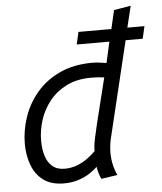

<svg xmlns="http://www.w3.org/2000/svg" viewBox="-55 -824 747 884"><g transform="rotate(-5 318.5 -382.0)"><path d="M205 12Q147 12 111 -14.5Q75 -41 58 -86Q41 -131 41 -184Q41 -247 62 -308.5Q83 -370 125.5 -420Q168 -470 232.5 -500Q297 -530 383 -530Q399 -530 415.5 -528Q432 -526 448 -523L470 -620H319L332 -677H484L504 -763L582 -776L558 -677H637L624 -620H545L440 -184Q432 -153 430.5 -122.5Q429 -92 434.5 -62.5Q440 -33 453 -5L378 6Q373 -4 368 -20Q363 -36 361 -51Q348 -38 326.5 -23.5Q305 -9 274.5 1.5Q244 12 205 12ZM214 -55Q245 -55 272 -65.5Q299 -76 321 -92Q343 -108 358 -124Q358 -150 365 -182Q372 -214 380 -248L432 -458Q418 -460 402 -461Q386 -462 372 -462Q306 -462 258 -438Q210 -414 178.5 -374.5Q147 -335 132 -287.5Q117 -240 117 -193Q117 -154 126.5 -123Q136 -92 157.5 -73.5Q179 -55 214 -55Z"/></g></svg>

Font: Ubuntu Sans
Style: Italic
Weight: 400
Italic angle: -13.5°
Designer: Dalton Maag Ltd
Foundry: Dalton Maag Ltd
Version: Version 1.006